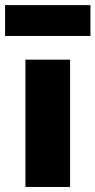

<svg xmlns="http://www.w3.org/2000/svg" viewBox="-46 -740 378 760"><path d="M54.7 -503.9H231.4V0H54.7ZM312 -597.7H-25.9V-719.7H312Z"/></svg>

Font: Wanted Sans Black
Style: Regular
Weight: 900
Designer: Original Design by Kil Hyung-jin and Kang Hanbin, Wanted Lab, Inc; Hangeul from Source Han Sans by Jang Soo-young and Ka
Foundry: Wanted Lab, Inc.
Version: Version 1.003